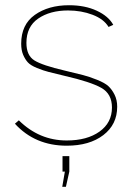

<svg xmlns="http://www.w3.org/2000/svg" viewBox="-20 -547 511 734"><path d="M235 10Q114 10 37 -74L52 -87Q130 -10 235 -10Q313 -10 360.5 -44Q408 -78 408 -136Q408 -188 367.5 -211Q327 -234 227 -257Q186 -267 166 -272Q146 -277 121.5 -287Q97 -297 86.5 -308.5Q76 -320 68.5 -337.5Q61 -355 61 -380Q61 -453 113 -490Q165 -527 244 -527Q305 -527 350 -506Q395 -485 413 -452L395 -444Q377 -474 334 -490.5Q291 -507 240 -507Q171 -507 126 -476Q81 -445 81 -383Q81 -335 111.5 -316Q142 -297 228 -277Q274 -266 297.5 -260Q321 -254 351 -242Q381 -230 394.5 -217.5Q408 -205 418 -185Q428 -165 428 -139Q428 -71 375 -30.5Q322 10 235 10ZM232 167H218L228 109H219V50H245V109Z"/></svg>

Font: Raleway
Style: Thin
Weight: 100
Designer: Matt McInerney, Pablo Impallari, Rodrigo Fuenzalida
Foundry: Matt McInerney, Pablo Impallari, Rodrigo Fuenzalida
Version: Version 3.000